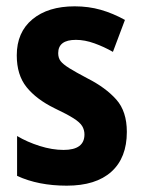

<svg xmlns="http://www.w3.org/2000/svg" viewBox="-20 -577 452 607"><path d="M381 -160Q381 -78 332 -34Q283 10 191 10Q101 10 34 -21V-147Q66 -128 105.5 -115.5Q145 -103 181 -103Q247 -103 247 -152Q247 -166 240 -178Q233 -190 212.5 -203Q192 -216 152 -235Q95 -263 64 -301.5Q33 -340 33 -402Q33 -475 82.5 -516Q132 -557 216 -557Q260 -557 298.5 -546Q337 -535 375 -514L337 -413Q309 -429 278.5 -440Q248 -451 220 -451Q164 -451 164 -409Q164 -394 171.5 -384Q179 -374 199 -361.5Q219 -349 257 -329Q314 -300 347.5 -262.5Q381 -225 381 -160Z"/></svg>

Font: Noto Sans Khmer UI Condensed
Style: Bold
Weight: 700
Width: 3
Designer: Danh Hong and the Monotype Design Team
Foundry: Monotype Imaging Inc.
Version: Version 2.002; ttfautohint (v1.8.4.7-5d5b)